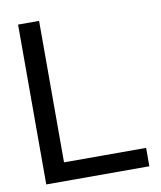

<svg xmlns="http://www.w3.org/2000/svg" viewBox="-80 -764 694 828"><g transform="rotate(-10 267.0 -350.0)"><path d="M55.5 0H507V-80.5H147.5V-700H55.5Z"/></g></svg>

Font: MCL Standard
Style: Regular
Weight: 400
Designer: Květoslav Bartoš
Foundry: Florian Karsten
Version: Version 1.001;Glyphs 3.2.3 (3260)